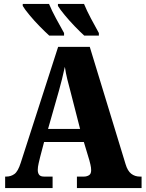

<svg xmlns="http://www.w3.org/2000/svg" viewBox="-20 -951 736 971"><path d="M6 0V-58H12Q35 -58 53 -71Q71 -84 85 -128L274 -714H434L615 -121Q625 -87 643.5 -72.5Q662 -58 687 -58H696V0H369V-58H405Q418 -58 429.5 -64.5Q441 -71 441 -90Q441 -103 437.5 -118Q434 -133 432 -140L404 -233H203L183 -157Q180 -145 175.5 -125.5Q171 -106 171 -92Q171 -76 178 -67Q185 -58 203 -58H246V0ZM223 -299H385L336 -490Q328 -519 320.5 -549.5Q313 -580 308 -613Q301 -581 293.5 -550.5Q286 -520 278 -492ZM406 -771Q386 -789 358.5 -817.5Q331 -846 307 -875Q283 -904 273 -921V-931H405Q419 -897 440 -857.5Q461 -818 480 -784V-771ZM229 -771Q209 -789 181 -817.5Q153 -846 129 -875Q105 -904 95 -921V-931H228Q242 -897 263.5 -857.5Q285 -818 304 -784V-771Z"/></svg>

Font: Noto Serif Condensed Black
Style: Regular
Weight: 900
Width: 3
Designer: Monotype Design Team
Foundry: Monotype Imaging Inc.
Version: Version 2.015; ttfautohint (v1.8.4.7-5d5b)